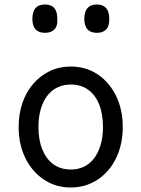

<svg xmlns="http://www.w3.org/2000/svg" viewBox="-20 -815 629 854"><path d="M295 19Q228 19 175.5 -16Q123 -51 93 -111.5Q63 -172 63 -250Q63 -309 80 -358Q97 -407 128.5 -443Q160 -479 202 -499Q244 -519 295 -519Q362 -519 414 -484.5Q466 -450 496 -389Q526 -328 526 -250Q526 -203 515 -162Q504 -121 483.5 -88Q463 -55 434.5 -31Q406 -7 370.5 6Q335 19 295 19ZM295 -61Q328 -61 354.5 -74Q381 -87 399.5 -112Q418 -137 428 -172Q438 -207 438 -250Q438 -308 421 -350.5Q404 -393 372 -416Q340 -439 295 -439Q262 -439 235 -426Q208 -413 189.5 -388Q171 -363 161 -328.5Q151 -294 151 -250Q151 -192 168.5 -149.5Q186 -107 218 -84Q250 -61 295 -61ZM180 -669Q152 -669 138 -684.5Q124 -700 124 -731Q124 -763 138 -779Q152 -795 180 -795Q208 -795 221.5 -779Q235 -763 235 -731Q237 -700 222.5 -684.5Q208 -669 180 -669ZM411 -669Q383 -669 369 -684.5Q355 -700 355 -731Q355 -763 369 -779Q383 -795 411 -795Q438 -795 452 -779Q466 -763 466 -731Q467 -700 452.5 -684.5Q438 -669 411 -669Z"/></svg>

Font: Playwrite ES Deco
Style: Regular
Weight: 400
Designer: Veronika Burian, José Scaglione
Foundry: TypeTogether
Version: Version 1.002